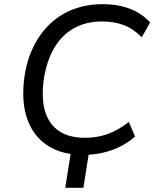

<svg xmlns="http://www.w3.org/2000/svg" viewBox="-20 -734 753 921"><path d="M293 167 325 -36H412L380 167ZM380 9Q278 9 209.5 -35Q141 -79 111.5 -161Q82 -243 96 -356Q107 -441 139 -507Q171 -573 220 -619.5Q269 -666 333 -690Q397 -714 473 -714Q546 -714 604 -691.5Q662 -669 700 -626L660 -555Q620 -596 574 -613.5Q528 -631 468 -631Q393 -631 334.5 -598.5Q276 -566 239 -502Q202 -438 189 -346Q178 -255 198 -194.5Q218 -134 266 -103.5Q314 -73 387 -73Q445 -73 495 -90.5Q545 -108 598 -149L628 -79Q595 -50 555.5 -30.5Q516 -11 471.5 -1Q427 9 380 9Z"/></svg>

Font: Nunito Sans 7pt
Style: Italic
Weight: 400
Italic angle: -9°
Designer: Vernon Adams
Foundry: Vernon Adams
Version: Version 3.101;gftools[0.9.27]